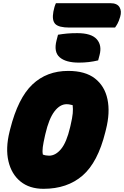

<svg xmlns="http://www.w3.org/2000/svg" viewBox="-20 -1165 779 1205"><path d="M344 -947Q374 -952 401 -954.5Q428 -957 465 -957Q553 -957 587 -919Q621 -881 605 -820L596 -786Q567 -779 537 -775.5Q507 -772 475 -772Q393 -772 354.5 -805.5Q316 -839 335 -912ZM408 -720Q515 -720 576 -672.5Q637 -625 654.5 -542Q672 -459 645 -352L641 -336Q594 -146 498 -63Q402 20 253 20Q165 20 108.5 -26Q52 -72 33 -153Q14 -234 40 -339L44 -355Q93 -549 183 -634.5Q273 -720 408 -720ZM262 -312Q252 -268 248.5 -241.5Q245 -215 249 -195Q267 -188 288 -188Q329 -188 363.5 -230Q398 -272 420 -366L423 -379Q434 -426 436.5 -453.5Q439 -481 436 -505Q427 -507 418 -509Q409 -511 398 -511Q356 -511 321.5 -465.5Q287 -420 265 -325ZM331 -1145H673Q715 -1145 730 -1120Q745 -1095 734 -1059Q726 -1032 718 -1017.5Q710 -1003 702 -992H416Q349 -992 327 -1014.5Q305 -1037 315 -1092Q321 -1124 331 -1145Z"/></svg>

Font: Recursive Sn Csl St XBk
Style: Italic
Weight: 1000
Italic angle: -15°
Version: Version 1.085;hotconv 1.1.0;makeotfexe 2.6.0; ttfautohint (v